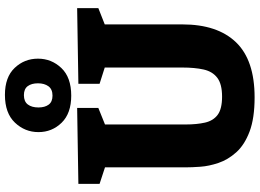

<svg xmlns="http://www.w3.org/2000/svg" viewBox="-157 -883 1053 779"><g transform="rotate(-90 369.5 -493.5)"><path d="M419 -702 726 -707V-621L660 -595V-280Q660 -138 587.5 -62.5Q515 13 364 13Q279 13 225 -7.5Q171 -28 141 -61.5Q111 -95 98 -133.5Q85 -172 82.5 -207Q80 -242 80 -266V-594L13 -616V-702L321 -707V-621L254 -594V-266Q254 -222 261.5 -188.5Q269 -155 293 -137Q317 -119 367 -119Q418 -119 443.5 -138.5Q469 -158 477 -194Q485 -230 485 -280V-595L419 -616ZM371 -731Q299 -731 261 -770Q223 -809 223 -864Q223 -919 261.5 -959.5Q300 -1000 374 -1000Q446 -1000 483.5 -960.5Q521 -921 521 -866Q521 -811 483 -771Q445 -731 371 -731ZM371 -807Q397 -807 409 -823.5Q421 -840 421 -866Q421 -892 409.5 -907.5Q398 -923 373 -923Q347 -923 335 -907Q323 -891 323 -864Q323 -838 334.5 -822.5Q346 -807 371 -807Z"/></g></svg>

Font: Bitter ExtraBold
Style: Regular
Weight: 800
Designer: Sol Matas, and Bitter project Authors
Foundry: Sol Matas
Version: Version 2.001